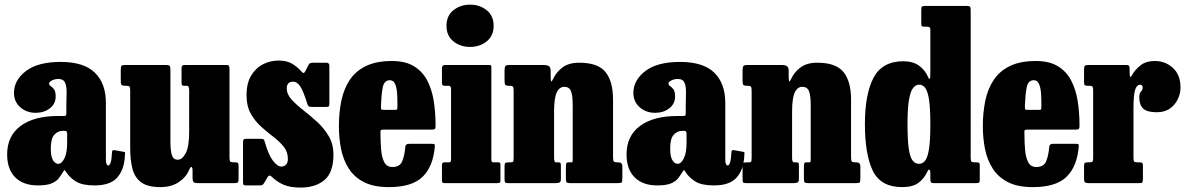

<svg xmlns="http://www.w3.org/2000/svg" viewBox="-20 -806 5218 845"><path d="M11.5 -126.5Q11.5 -208 70.8 -251.8Q130 -295.5 235 -295.5H259Q267.5 -295.5 269.8 -297.5Q272 -299.5 272 -308.5V-341.5Q272 -369.5 273 -396.2Q274 -423 267 -440.8Q260 -458.5 237 -458.5Q221.5 -458.5 208.8 -452Q196 -445.5 196 -438.5Q196 -431.5 203.2 -427Q210.5 -422.5 217.8 -413Q225 -403.5 225 -382Q225 -348.5 199.2 -329Q173.5 -309.5 137 -309.5Q97 -309.5 69.2 -334Q41.5 -358.5 41.5 -397Q41.5 -453 94 -493.2Q146.5 -533.5 247 -533.5Q349 -533.5 397.5 -486.2Q446 -439 446 -353.5V-104Q446 -89 449.5 -83.2Q453 -77.5 457 -77.5Q462 -77.5 466.8 -90.2Q471.5 -103 473 -136.5Q473.5 -147.5 485 -145L526 -137.5Q530.5 -137 530.5 -134Q530.5 -131 530 -125.5Q528 -62 497.2 -26Q466.5 10 396.5 10H396Q342.5 10 314.8 -7Q287 -24 272 -47.5Q267 -55.5 264.8 -57Q262.5 -58.5 257 -48.5Q249 -35.5 239 -22Q229 -8.5 208 0.8Q187 10 146.5 10Q82.5 10 47 -25.5Q11.5 -61 11.5 -126.5ZM203.5 -152.5Q203.5 -116 213.5 -100.5Q223.5 -85 236 -85Q251.5 -85 263.5 -109Q275.5 -133 275.5 -176.5V-217.5Q275.5 -230 266.5 -230H254.5Q235 -230 219.2 -213.2Q203.5 -196.5 203.5 -152.5Z M553 -155V-407Q553 -420 550.2 -424.2Q547.5 -428.5 536.5 -428.5H531Q519.5 -428.5 515.5 -432Q511.5 -435.5 511.5 -447V-498Q511.5 -512 514.5 -516Q517.5 -520 531 -520H711Q722.5 -520 726.2 -516.5Q730 -513 730 -501.5V-185.5Q730 -141 736.8 -122Q743.5 -103 762.5 -103Q781.5 -103 797 -131.2Q812.5 -159.5 812.5 -226.5V-408.5Q812.5 -428.5 803 -428.5H789Q783.5 -428.5 781.2 -431.2Q779 -434 779 -445.5V-502Q779 -513 781.5 -516.5Q784 -520 795 -520H973.5Q985 -520 987.5 -516.8Q990 -513.5 990 -501.5V-111.5Q990 -97.5 994.2 -94.5Q998.5 -91.5 1012 -91.5H1016.5Q1025.5 -91.5 1027.8 -88Q1030 -84.5 1030 -74V-20Q1030 -8 1027 -4Q1024 0 1013 0H851Q837 0 832.2 -4.5Q827.5 -9 827.5 -24.5V-53.5Q827.5 -69 823.2 -71Q819 -73 813 -59.5Q799.5 -26.5 766.8 -4.5Q734 17.5 686.5 17.5Q630 17.5 601.5 -3.5Q573 -24.5 563 -63Q553 -101.5 553 -155Z M1332 -351Q1315 -405 1301.5 -425.8Q1288 -446.5 1269.5 -446.5Q1242 -446.5 1242 -416.5Q1242 -391.5 1262.8 -368.5Q1283.5 -345.5 1314 -321.8Q1344.5 -298 1375.2 -270Q1406 -242 1426.8 -206.8Q1447.5 -171.5 1447.5 -125.5Q1447.5 -47 1408 -13.8Q1368.5 19.5 1303.5 19.5Q1257 19.5 1228 7Q1199 -5.5 1175 -29Q1165 -39 1157 -25.5L1143 -1.5Q1139 4.5 1135.8 7.2Q1132.5 10 1122 10H1062.5Q1054 10 1051.8 6.8Q1049.5 3.5 1049.5 -5.5V-178.5Q1049.5 -187.5 1051.5 -191.2Q1053.5 -195 1062 -195H1125.5Q1137 -195 1140 -192.5Q1143 -190 1145.5 -181Q1161.5 -124.5 1181.2 -98.8Q1201 -73 1218 -73Q1230.5 -73 1238.8 -81.2Q1247 -89.5 1247 -106.5Q1247 -137.5 1228.8 -160.2Q1210.5 -183 1183.2 -203.8Q1156 -224.5 1129 -248.8Q1102 -273 1083.5 -306Q1065 -339 1065 -386.5Q1065 -440 1085.5 -473.8Q1106 -507.5 1138.2 -523.5Q1170.5 -539.5 1205.5 -539.5Q1244 -539.5 1267.5 -524.5Q1291 -509.5 1306 -492Q1312 -484.5 1316.2 -485Q1320.5 -485.5 1325 -495L1337 -518.5Q1340.5 -525.5 1344.2 -527.8Q1348 -530 1358.5 -530H1416.5Q1429.5 -530 1429.5 -516.5V-350Q1429.5 -342 1427.5 -338.8Q1425.5 -335.5 1417 -335.5H1352Q1340.5 -335.5 1337.5 -339.2Q1334.5 -343 1332 -351Z M1471.5 -250Q1471.5 -310 1482.2 -362.2Q1493 -414.5 1519 -453.8Q1545 -493 1590.2 -515.2Q1635.5 -537.5 1705 -537.5Q1764 -537.5 1801.8 -514.5Q1839.5 -491.5 1860.2 -451.8Q1881 -412 1889 -361Q1897 -310 1897 -253Q1897 -242 1894 -238.8Q1891 -235.5 1879.5 -235.5H1667Q1657 -235.5 1655.5 -232.5Q1654 -229.5 1654.5 -220.5Q1654.5 -179.5 1657.5 -145.8Q1660.5 -112 1671.5 -91.5Q1682.5 -71 1707 -71Q1739.5 -71 1750 -95.8Q1760.5 -120.5 1764 -161Q1765 -173 1780.5 -173H1880.5Q1890.5 -173 1892.5 -170.8Q1894.5 -168.5 1893.5 -160.5Q1886.5 -73.5 1840 -28Q1793.5 17.5 1691.5 17.5Q1625 17.5 1582.2 -4.2Q1539.5 -26 1515.2 -63.8Q1491 -101.5 1481.2 -149.5Q1471.5 -197.5 1471.5 -250ZM1670 -322.5H1715.5Q1726 -322.5 1727.2 -324Q1728.5 -325.5 1729 -334.5Q1729.5 -363.5 1728 -390.8Q1726.5 -418 1719.2 -435.5Q1712 -453 1696 -453Q1670 -453 1664 -419.2Q1658 -385.5 1656.5 -339Q1656.5 -329 1657.2 -325.8Q1658 -322.5 1670 -322.5Z M1945 -692.5Q1945 -736.5 1975.5 -761Q2006 -785.5 2049 -785.5Q2091.5 -785.5 2122 -761Q2152.5 -736.5 2152.5 -692.5Q2152.5 -648.5 2122 -624Q2091.5 -599.5 2049 -599.5Q2006 -599.5 1975.5 -624Q1945 -648.5 1945 -692.5ZM1954.5 -428.5H1937Q1925 -428.5 1925 -439V-506.5Q1925 -520 1939 -520H2131Q2138 -520 2140.2 -518.5Q2142.5 -517 2142.5 -510V-104Q2142.5 -97 2144.2 -94.2Q2146 -91.5 2153 -91.5H2169Q2177.5 -91.5 2180 -90Q2182.5 -88.5 2182.5 -80V-14.5Q2182.5 -4.5 2179.5 -2.2Q2176.5 0 2166 0H1938Q1930 0 1927.5 -2.2Q1925 -4.5 1925 -12.5V-77Q1925 -86.5 1927.5 -89Q1930 -91.5 1939 -91.5H1952.5Q1960 -91.5 1962.5 -93.5Q1965 -95.5 1965 -103.5V-415.5Q1965 -428.5 1954.5 -428.5Z M2223.5 -428.5H2219Q2206.5 -428.5 2203.5 -433Q2200.5 -437.5 2200.5 -453.5V-494.5Q2200.5 -511 2204.5 -515.5Q2208.5 -520 2223 -520H2374.5Q2387 -520 2395.2 -515.2Q2403.5 -510.5 2403.5 -494V-474.5Q2403.5 -454 2405.2 -448.8Q2407 -443.5 2414.5 -459Q2428 -488.5 2455.5 -509.2Q2483 -530 2529.5 -530Q2611.5 -530 2644.8 -489Q2678 -448 2678 -367.5V-113.5Q2678 -98.5 2681.8 -95Q2685.5 -91.5 2697.5 -91.5H2702Q2719 -91.5 2719 -73.5V-24.5Q2719 -6.5 2716.2 -3.2Q2713.5 0 2696 0H2489.5Q2476.5 0 2473.5 -4Q2470.5 -8 2470.5 -21.5V-69.5Q2470.5 -79 2471.8 -85.2Q2473 -91.5 2481 -91.5H2493.5Q2499.5 -91.5 2500 -94.8Q2500.5 -98 2500.5 -111.5V-342Q2500.5 -386.5 2492.8 -405.2Q2485 -424 2463.5 -424Q2442 -424 2430.2 -399Q2418.5 -374 2418.5 -315.5V-110.5Q2418.5 -91.5 2427 -91.5H2438Q2445.5 -91.5 2447 -88.2Q2448.5 -85 2448.5 -72.5V-17.5Q2448.5 -6 2442.5 -3Q2436.5 0 2425.5 0H2216.5Q2205 0 2202.8 -3.8Q2200.5 -7.5 2200.5 -19.5V-72Q2200.5 -85 2203.5 -88.2Q2206.5 -91.5 2219.5 -91.5H2225.5Q2235 -91.5 2237.8 -94Q2240.5 -96.5 2240.5 -111V-406.5Q2240.5 -421 2237.2 -424.8Q2234 -428.5 2223.5 -428.5Z M2737.5 -126.5Q2737.5 -208 2796.8 -251.8Q2856 -295.5 2961 -295.5H2985Q2993.5 -295.5 2995.8 -297.5Q2998 -299.5 2998 -308.5V-341.5Q2998 -369.5 2999 -396.2Q3000 -423 2993 -440.8Q2986 -458.5 2963 -458.5Q2947.5 -458.5 2934.8 -452Q2922 -445.5 2922 -438.5Q2922 -431.5 2929.2 -427Q2936.5 -422.5 2943.8 -413Q2951 -403.5 2951 -382Q2951 -348.5 2925.2 -329Q2899.5 -309.5 2863 -309.5Q2823 -309.5 2795.2 -334Q2767.5 -358.5 2767.5 -397Q2767.5 -453 2820 -493.2Q2872.5 -533.5 2973 -533.5Q3075 -533.5 3123.5 -486.2Q3172 -439 3172 -353.5V-104Q3172 -89 3175.5 -83.2Q3179 -77.5 3183 -77.5Q3188 -77.5 3192.8 -90.2Q3197.5 -103 3199 -136.5Q3199.5 -147.5 3211 -145L3252 -137.5Q3256.5 -137 3256.5 -134Q3256.5 -131 3256 -125.5Q3254 -62 3223.2 -26Q3192.5 10 3122.5 10H3122Q3068.5 10 3040.8 -7Q3013 -24 2998 -47.5Q2993 -55.5 2990.8 -57Q2988.5 -58.5 2983 -48.5Q2975 -35.5 2965 -22Q2955 -8.5 2934 0.8Q2913 10 2872.5 10Q2808.5 10 2773 -25.5Q2737.5 -61 2737.5 -126.5ZM2929.5 -152.5Q2929.5 -116 2939.5 -100.5Q2949.5 -85 2962 -85Q2977.5 -85 2989.5 -109Q3001.5 -133 3001.5 -176.5V-217.5Q3001.5 -230 2992.5 -230H2980.5Q2961 -230 2945.2 -213.2Q2929.5 -196.5 2929.5 -152.5Z M3271 -428.5H3266.5Q3254 -428.5 3251 -433Q3248 -437.5 3248 -453.5V-494.5Q3248 -511 3252 -515.5Q3256 -520 3270.5 -520H3422Q3434.5 -520 3442.8 -515.2Q3451 -510.5 3451 -494V-474.5Q3451 -454 3452.8 -448.8Q3454.5 -443.5 3462 -459Q3475.5 -488.5 3503 -509.2Q3530.5 -530 3577 -530Q3659 -530 3692.2 -489Q3725.5 -448 3725.5 -367.5V-113.5Q3725.5 -98.5 3729.2 -95Q3733 -91.5 3745 -91.5H3749.5Q3766.5 -91.5 3766.5 -73.5V-24.5Q3766.5 -6.5 3763.8 -3.2Q3761 0 3743.5 0H3537Q3524 0 3521 -4Q3518 -8 3518 -21.5V-69.5Q3518 -79 3519.2 -85.2Q3520.5 -91.5 3528.5 -91.5H3541Q3547 -91.5 3547.5 -94.8Q3548 -98 3548 -111.5V-342Q3548 -386.5 3540.2 -405.2Q3532.5 -424 3511 -424Q3489.5 -424 3477.8 -399Q3466 -374 3466 -315.5V-110.5Q3466 -91.5 3474.5 -91.5H3485.5Q3493 -91.5 3494.5 -88.2Q3496 -85 3496 -72.5V-17.5Q3496 -6 3490 -3Q3484 0 3473 0H3264Q3252.5 0 3250.2 -3.8Q3248 -7.5 3248 -19.5V-72Q3248 -85 3251 -88.2Q3254 -91.5 3267 -91.5H3273Q3282.5 -91.5 3285.2 -94Q3288 -96.5 3288 -111V-406.5Q3288 -421 3284.8 -424.8Q3281.5 -428.5 3271 -428.5Z M3786.5 -259.5Q3786.5 -392.5 3824.8 -464.5Q3863 -536.5 3957 -536.5Q3999 -536 4025.5 -516.5Q4052 -497 4065 -466Q4074.5 -444.5 4074.5 -484V-675.5Q4074.5 -683.5 4071.2 -686Q4068 -688.5 4060 -688.5H4049.5Q4039.5 -688.5 4037 -690.8Q4034.5 -693 4034.5 -703.5V-763.5Q4034.5 -775 4038.2 -777.5Q4042 -780 4053.5 -780H4234Q4243.5 -780 4247.8 -777.5Q4252 -775 4252 -764.5V-112.5Q4252 -98.5 4255.2 -95Q4258.5 -91.5 4272 -91.5H4279.5Q4288 -91.5 4290 -88.2Q4292 -85 4292 -76.5V-16.5Q4292 -5.5 4289 -2.8Q4286 0 4274.5 0H4090Q4079.5 0 4077 -3.5Q4074.5 -7 4074.5 -18V-45Q4074.5 -55 4070.8 -58.8Q4067 -62.5 4061.5 -51Q4047.5 -20 4022 -1.2Q3996.5 17.5 3951 17.5Q3856 17.5 3821.2 -54.5Q3786.5 -126.5 3786.5 -259.5ZM3974 -259.5Q3974 -189.5 3979.5 -151.8Q3985 -114 3996.5 -99.5Q4008 -85 4025 -85Q4041 -85 4052 -99.5Q4063 -114 4068.8 -151.8Q4074.5 -189.5 4074.5 -259.5Q4074.5 -329 4068.8 -366.8Q4063 -404.5 4052 -419Q4041 -433.5 4025 -433.5Q4010.5 -433.5 3998.8 -419Q3987 -404.5 3980.5 -366.8Q3974 -329 3974 -259.5Z M4305.5 -250Q4305.5 -310 4316.2 -362.2Q4327 -414.5 4353 -453.8Q4379 -493 4424.2 -515.2Q4469.5 -537.5 4539 -537.5Q4598 -537.5 4635.8 -514.5Q4673.5 -491.5 4694.2 -451.8Q4715 -412 4723 -361Q4731 -310 4731 -253Q4731 -242 4728 -238.8Q4725 -235.5 4713.5 -235.5H4501Q4491 -235.5 4489.5 -232.5Q4488 -229.5 4488.5 -220.5Q4488.5 -179.5 4491.5 -145.8Q4494.5 -112 4505.5 -91.5Q4516.5 -71 4541 -71Q4573.5 -71 4584 -95.8Q4594.5 -120.5 4598 -161Q4599 -173 4614.5 -173H4714.5Q4724.5 -173 4726.5 -170.8Q4728.5 -168.5 4727.5 -160.5Q4720.5 -73.5 4674 -28Q4627.5 17.5 4525.5 17.5Q4459 17.5 4416.2 -4.2Q4373.5 -26 4349.2 -63.8Q4325 -101.5 4315.2 -149.5Q4305.5 -197.5 4305.5 -250ZM4504 -322.5H4549.5Q4560 -322.5 4561.2 -324Q4562.5 -325.5 4563 -334.5Q4563.5 -363.5 4562 -390.8Q4560.5 -418 4553.2 -435.5Q4546 -453 4530 -453Q4504 -453 4498 -419.2Q4492 -385.5 4490.5 -339Q4490.5 -329 4491.2 -325.8Q4492 -322.5 4504 -322.5Z M4791 -407.5Q4791 -420 4788.5 -424.2Q4786 -428.5 4773.5 -428.5H4768Q4757 -428.5 4754 -431.2Q4751 -434 4751 -445V-500.5Q4751 -512.5 4754.5 -516.2Q4758 -520 4769 -520H4935Q4944.5 -520 4948 -517.2Q4951.5 -514.5 4951.5 -504V-488Q4951.5 -454 4962.5 -476Q4973.5 -497 4997.8 -517.2Q5022 -537.5 5063.5 -537.5Q5108.5 -537.5 5142 -507.2Q5175.5 -477 5175.5 -420Q5175.5 -396 5164.2 -371Q5153 -346 5129.8 -329Q5106.5 -312 5070.5 -312Q5028.5 -312 5011.2 -328.2Q4994 -344.5 4994 -378Q4994 -396.5 5001.5 -403Q5009 -409.5 5009 -422Q5009 -425.5 5006.5 -429.2Q5004 -433 4998 -433Q4983 -433 4975.8 -411Q4968.5 -389 4968.5 -328V-110Q4968.5 -98 4972 -94.8Q4975.5 -91.5 4987.5 -91.5H4996.5Q5005.5 -91.5 5007.8 -88Q5010 -84.5 5010 -75V-19Q5010 -8 5007.8 -4Q5005.5 0 4995 0H4770.5Q4760 0 4755.5 -3.5Q4751 -7 4751 -18.5V-77Q4751 -87 4754.8 -89.2Q4758.5 -91.5 4768.5 -91.5H4772Q4784 -91.5 4787.5 -94.5Q4791 -97.5 4791 -109.5Z"/></svg>

Font: Besley* Condensed Heavy
Style: Regular
Weight: 800
Width: 3
Designer: Owen Earl
Foundry: indestructible type*
Version: Version 3.000; ttfautohint (v1.8.3)